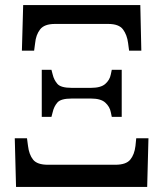

<svg xmlns="http://www.w3.org/2000/svg" viewBox="-20 -734 641 754"><path d="M66 -535 71 -714H531L535 -535H487L483 -565Q479 -597 463 -618.5Q447 -640 405 -640H196Q154 -640 137.5 -618.5Q121 -597 118 -565L114 -535ZM144 -275V-460H182L187 -441Q192 -420 205.5 -404.5Q219 -389 261 -389H338Q376 -389 393.5 -404.5Q411 -420 415 -441L419 -460H458V-275H419L415 -294Q411 -315 393.5 -331Q376 -347 338 -347H261Q219 -347 205.5 -331.5Q192 -316 187 -294L182 -275ZM43 0 38 -191H86L90 -161Q94 -127 110 -107Q126 -87 168 -87H433Q475 -87 491.5 -107Q508 -127 512 -161L515 -191H563L558 0Z"/></svg>

Font: Noto Serif SemiCondensed
Style: Regular
Weight: 400
Width: 4
Designer: Monotype Design Team
Foundry: Monotype Imaging Inc.
Version: Version 2.013